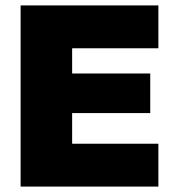

<svg xmlns="http://www.w3.org/2000/svg" viewBox="-20 -688 646 708"><path d="M56 0V-668H564V-510H246V-417H534V-271H246V-158H564V0Z"/></svg>

Font: Celebes Black
Style: Regular
Weight: 900
Designer: Anugrah Pasau
Foundry: Lafontype
Version: Version 1.000; ttfautohint (v1.8.4)